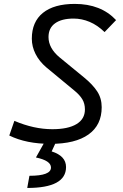

<svg xmlns="http://www.w3.org/2000/svg" viewBox="-20 -723 626 978"><path d="M237.3 9.8Q113.8 9.8 27.3 -32.7L53.2 -107.4Q152.8 -64.9 246.6 -64.9Q326.7 -64.9 369.6 -90.8Q412.6 -116.7 412.6 -165.5Q412.6 -195.3 399.2 -217.5Q385.7 -239.7 359.9 -260.7L215.8 -379.9Q180.2 -410.2 161.1 -448Q142.1 -485.8 142.1 -525.9Q142.1 -611.8 198.7 -657.5Q255.4 -703.1 360.8 -703.1Q494.1 -703.1 571.3 -620.6L512.7 -559.6Q476.6 -594.7 436.5 -611.6Q396.5 -628.4 355 -628.4Q293.9 -628.4 260.5 -604.2Q227.1 -580.1 227.1 -534.2Q227.1 -477.5 284.2 -430.2L409.2 -327.6Q452.6 -292 475.3 -257.1Q498 -222.2 498 -176.8Q498 -85.9 430.9 -38.1Q363.8 9.8 237.3 9.8ZM118.7 234.4 129.9 172.4Q239.7 172.4 239.7 130.4Q239.7 95.2 163.1 79.1L220.7 -23.9L266.1 -1.5L243.2 48.3Q316.4 71.3 316.4 127.9Q316.4 234.4 118.7 234.4Z"/></svg>

Font: Cascadia Mono PL SemiLight
Style: Italic
Weight: 350
Italic angle: -10°
Monospace: yes
Designer: Aaron Bell
Foundry: Saja Typeworks
Version: Version 2404.023; ttfautohint (v1.8.4)